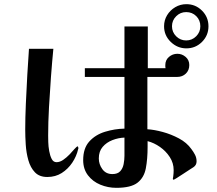

<svg xmlns="http://www.w3.org/2000/svg" viewBox="-20 -879 1040 921"><path d="M577 -219V-132Q577 -112 573 -91.5Q569 -71 556.5 -57.5Q544 -44 519 -44Q488 -44 471 -67.5Q454 -91 454 -119Q454 -153 472.5 -174.5Q491 -196 519.5 -207Q548 -218 577 -219ZM941 -753Q941 -725 921 -705Q901 -685 873 -685Q845 -685 825 -705Q805 -725 805 -753Q805 -781 825 -801Q845 -821 873 -821Q902 -821 921.5 -801.5Q941 -782 941 -753ZM356 -168Q356 -170 355 -173.5Q354 -177 351 -177Q350 -177 346 -173Q342 -169 337 -164Q328 -153 313.5 -138Q299 -123 283 -112Q267 -101 251 -101Q236 -101 228 -116.5Q220 -132 216 -154.5Q212 -177 211.5 -198Q211 -219 211 -229Q211 -291 215 -364Q219 -437 224.5 -510.5Q230 -584 236 -645H119Q115 -590 111 -520.5Q107 -451 104 -381.5Q101 -312 101 -257Q101 -224 103.5 -185Q106 -146 116 -110.5Q126 -75 147.5 -52.5Q169 -30 207 -30Q246 -30 276 -49Q306 -68 326.5 -98.5Q347 -129 355 -164Q356 -165 356 -168ZM923 -105Q923 -122 915.5 -136.5Q908 -151 898 -164Q876 -195 838.5 -215Q801 -235 760.5 -246Q720 -257 687 -259V-510H830Q855 -510 871.5 -526Q888 -542 888 -567Q888 -591 870.5 -606Q853 -621 831 -621Q808 -621 790.5 -606Q773 -591 773 -567Q773 -563 773 -559.5Q773 -556 774 -552H689V-752H577V-552H387V-510H577V-262Q530 -261 484 -247Q438 -233 408.5 -200.5Q379 -168 379 -111Q379 -68 402 -38Q425 -8 461.5 7Q498 22 538 22Q608 22 639.5 -2.5Q671 -27 679.5 -71.5Q688 -116 688 -174V-202Q719 -194 747.5 -174Q776 -154 794.5 -125.5Q813 -97 813 -63Q813 -56 812.5 -48.5Q812 -41 811 -33Q811 -30 810 -27Q809 -24 809 -21Q809 -17 813 -17Q815 -17 828.5 -25.5Q842 -34 859.5 -45.5Q877 -57 891.5 -66.5Q906 -76 908 -77Q923 -87 923 -105ZM980 -753Q980 -797 949 -828Q918 -859 874 -859Q845 -859 820.5 -844.5Q796 -830 781.5 -806Q767 -782 767 -753Q767 -709 799 -678Q831 -647 874 -647Q918 -647 949 -678Q980 -709 980 -753Z"/></svg>

Font: UoqMunThenKhung
Style: Regular
Weight: 400
Designer: Font-Kai, 金井和夫, 宇文滿月
Foundry: Kazuo Kanai, Moonlit Owen
Version: Version 1.197